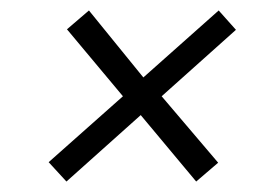

<svg xmlns="http://www.w3.org/2000/svg" viewBox="-20 -491 531 367"><path d="M431 -434 289 -307 397 -180 355 -144 249 -271 107 -144 73 -181 215 -307 108 -435 150 -471 254 -343 398 -471Z"/></svg>

Font: FiraGO Light
Style: Italic
Weight: 300
Italic angle: -8°
Designer: bBox Type GmbH
Foundry: bBox Type GmbH
Version: Version 1.001